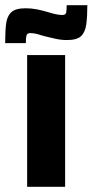

<svg xmlns="http://www.w3.org/2000/svg" viewBox="-64 -723 358 743"><path d="M41 0V-510H188V0ZM-44 -556Q-44 -600 -40.5 -630Q-37 -660 -20.5 -675.5Q-4 -691 35 -691Q58 -691 80.5 -686.5Q103 -682 122 -676Q138 -671 152 -668Q166 -665 177 -665Q190 -665 192 -674Q194 -683 194 -703H274Q274 -660 270 -629.5Q266 -599 250 -583.5Q234 -568 195 -568Q173 -568 150.5 -573Q128 -578 108 -583Q93 -588 79 -591.5Q65 -595 54 -595Q41 -595 38.5 -586Q36 -577 36 -556Z"/></svg>

Font: Saira Condensed ExtraBold
Style: Regular
Weight: 800
Width: 3
Designer: Hector Gatti with collaboration of the Omnibus-Type team
Foundry: Omnibus-Type
Version: Version 1.101